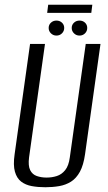

<svg xmlns="http://www.w3.org/2000/svg" viewBox="-20 -776 453 808"><path d="M170.7 12Q140 12 113.8 7.2Q87.6 2.4 69.1 -11.7Q50.6 -25.9 42.8 -53.4Q34.9 -80.9 41.5 -126.7L106.5 -591H169.3L102.3 -113.6Q97.8 -78.4 107 -60Q116.2 -41.6 135 -35.2Q153.8 -28.7 175.9 -28.7Q198.7 -28.7 219 -35.2Q239.4 -41.6 254.3 -60Q269.2 -78.4 273.8 -113.6L340.8 -591H402.9L337.9 -127Q331.4 -81.2 316.4 -53.5Q301.3 -25.9 279.1 -11.7Q256.8 2.4 229.1 7.2Q201.4 12 170.7 12ZM217.6 -626.3Q203.9 -626.3 194.4 -635.7Q184.8 -645 184.8 -658.4Q184.8 -671.7 194.4 -680.6Q203.9 -689.4 217.6 -689.4Q231.4 -689.4 240.8 -680.6Q250.2 -671.7 250.2 -658.4Q250.2 -645 240.8 -635.7Q231.4 -626.3 217.6 -626.3ZM314.6 -626.3Q300.9 -626.3 291.4 -635.7Q281.8 -645 281.8 -658.4Q281.8 -671.7 291.4 -680.6Q300.9 -689.4 314.6 -689.4Q328.4 -689.4 337.8 -680.6Q347.1 -671.7 347.1 -658.4Q347.1 -645 337.8 -635.7Q328.4 -626.3 314.6 -626.3ZM178.5 -721.9 182.8 -756.1H368.5L364.2 -721.9Z"/></svg>

Font: Alumni Sans Thin
Style: Italic
Weight: 100
Italic angle: -8°
Designer: Robert E. Leuschke
Foundry: Robert E. Leuschke
Version: Version 1.016